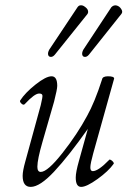

<svg xmlns="http://www.w3.org/2000/svg" viewBox="-20 -712 494 745"><path d="M192.9 -500Q185.1 -490.7 176.8 -491.2Q168.5 -491.7 166.7 -499.8Q165 -507.8 170.9 -519L280.8 -684.1Q285.2 -690.4 291.7 -691.4Q298.3 -692.4 304.4 -689Q310.5 -685.5 315.7 -680.4Q320.8 -675.3 321.8 -669.2Q322.8 -663.1 319.8 -658.2ZM325.2 -500Q317.4 -490.7 309.1 -491.2Q300.8 -491.7 299.1 -499.8Q297.4 -507.8 303.2 -519L412.1 -684.1Q421.4 -693.4 432.4 -690.7Q443.4 -688 450.4 -677Q457.5 -666 451.2 -658.2ZM99.1 13.2Q67.9 13.2 67.9 -29.8Q67.9 -48.8 78.1 -85L138.2 -304.2Q146 -336.9 144.5 -342.3Q143.1 -349.1 131.8 -349.1Q114.3 -349.1 77.1 -309.1Q71.8 -302.2 63.7 -309.6Q55.7 -316.9 58.1 -321.8Q77.6 -352.1 117.9 -384Q158.2 -416 180.2 -416Q202.1 -416 202.1 -378.9Q202.1 -365.7 189.9 -317.9L145 -162.1Q125 -93.3 125 -64.9Q125 -44.9 138.2 -44.9Q164.6 -44.9 222.4 -118.4Q280.3 -191.9 317.9 -262.2Q347.2 -314.5 376 -403.8Q377.9 -416 398.9 -416Q422.9 -416 422.9 -407.2L341.8 -117.2Q331.1 -78.6 330.6 -63.5Q330.1 -48.3 339.8 -47.9Q361.3 -47.9 403.8 -91.8Q405.3 -94.2 410.4 -91.3Q415.5 -88.4 419.2 -83.7Q422.9 -79.1 420.9 -76.2Q400.9 -47.9 358.4 -17.3Q315.9 13.2 294.9 13.2Q273.9 13.2 273.9 -22.9Q273.9 -43.9 286.1 -86.9L320.8 -211.9Q247.1 -107.4 190.9 -47.1Q134.8 13.2 99.1 13.2Z"/></svg>

Font: Junicode SmCond Light
Style: Italic
Weight: 300
Width: 4
Italic angle: -11°
Designer: Peter S. Baker
Version: Version 2.206